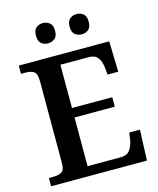

<svg xmlns="http://www.w3.org/2000/svg" viewBox="-132 -1005 905 1097"><g transform="rotate(-15 321.0 -456.5)"><path d="M32 0V-49H63Q88 -49 107 -59.5Q126 -70 126 -111V-598Q126 -642 107.5 -653.5Q89 -665 63 -665H32V-714H567L572 -533H509L504 -579Q500 -614 483.5 -635.5Q467 -657 431 -657H263V-401H501V-345H263V-57H460Q496 -57 513 -79.5Q530 -102 536 -135L543 -181H606L599 0ZM427 -793Q404 -793 387 -806.5Q370 -820 370 -853Q370 -886 387 -899.5Q404 -913 427 -913Q449 -913 466 -899.5Q483 -886 483 -853Q483 -820 466 -806.5Q449 -793 427 -793ZM227 -793Q204 -793 187.5 -806.5Q171 -820 171 -853Q171 -886 187.5 -899.5Q204 -913 227 -913Q249 -913 266.5 -899.5Q284 -886 284 -853Q284 -820 266.5 -806.5Q249 -793 227 -793Z"/></g></svg>

Font: Noto Serif Thai SemiBold
Style: Regular
Weight: 600
Designer: Monotype Design Team
Foundry: Monotype Imaging Inc.
Version: Version 2.001; ttfautohint (v1.8.4.7-5d5b)